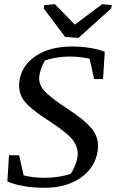

<svg xmlns="http://www.w3.org/2000/svg" viewBox="-20 -896 560 927"><path d="M304.2 -372.1Q388.7 -317.4 424.6 -272.7Q460.4 -228 451.7 -168.5Q440.4 -87.9 370.8 -38.6Q301.3 10.7 195.8 10.7Q142.6 10.7 95.2 2.7Q47.9 -5.4 15.6 -20L23.4 -146.5H72.3L94.2 -49.3Q116.2 -43.5 142.1 -40.5Q168 -37.6 197.3 -37.6Q230.5 -37.6 262.9 -42.7Q295.4 -47.9 320.8 -56.2Q330.6 -69.8 340.6 -92.8Q350.6 -115.7 354 -137.2Q360.4 -177.7 335.9 -213.9Q311.5 -250 225.1 -306.6Q124 -371.1 95.2 -410.9Q66.4 -450.7 73.7 -504.9Q84.5 -580.6 152.8 -626Q221.2 -671.4 327.6 -671.4Q373 -671.4 415.3 -664.6Q457.5 -657.7 485.8 -646L477.5 -514.2H434.6L412.6 -612.3Q395 -616.7 368.7 -619.9Q342.3 -623 315.9 -623Q284.2 -623 252.9 -617.9Q221.7 -612.8 197.3 -604.5Q186 -585 179.4 -566.7Q172.9 -548.3 169.9 -530.3Q164.6 -493.2 190.7 -461.2Q216.8 -429.2 304.2 -372.1ZM193.4 -871.1 244.6 -876 341.3 -777.3 473.6 -876 519.5 -871.1 517.1 -855.5 358.9 -712.9 294.4 -717.8 190.9 -855.5Z"/></svg>

Font: Noticia Text
Style: Italic
Weight: 400
Italic angle: -8°
Designer: JM Sole
Foundry: JM Sole
Version: Version 1.003